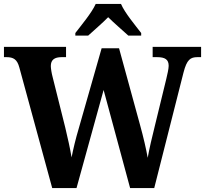

<svg xmlns="http://www.w3.org/2000/svg" viewBox="-20 -951 1037 971"><path d="M361 -784V-771H426C452 -795 499 -835 527 -864C555 -836 604 -794 629 -771H694V-784C665 -822 611 -886 592 -931H464C444 -886 390 -822 361 -784ZM78 -609 244 0H367L504 -496L638 0H760L908 -584C925 -650 943 -662 979 -662H997V-714H752V-662H774C815 -662 833 -650 833 -618C833 -603 826 -573 821 -552L764 -318C749 -259 735 -198 727 -153C719 -198 706 -255 688 -320L582 -707H494L379 -304C362 -247 351 -200 342 -155C335 -198 322 -256 310 -306L246 -562C241 -580 237 -606 237 -617C237 -648 255 -662 292 -662H314V-714H0V-662H12C48 -662 67 -651 78 -609Z"/></svg>

Font: Noto Serif Ethiopic SemiCondensed
Style: Bold
Weight: 700
Width: 4
Designer: Monotype Design Team
Foundry: Monotype Imaging Inc.
Version: Version 2.102